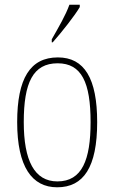

<svg xmlns="http://www.w3.org/2000/svg" viewBox="-20 -786 486 816"><path d="M200 -619V-606H204C243 -650 299 -721 319 -756V-766H275C259 -721 230 -672 200 -619ZM223 10C335 10 393 -75 393 -267C393 -452 339 -542 226 -542C108 -542 53 -452 53 -267C53 -77 116 10 223 10ZM224 -15C126 -15 81 -104 81 -267C81 -434 120 -517 225 -517C327 -517 365 -435 365 -267C365 -107 329 -15 224 -15Z"/></svg>

Font: Noto Serif Myanmar Condensed Thin
Style: Regular
Weight: 100
Width: 3
Designer: Ben Mitchell and the Monotype Design Team
Foundry: Monotype Imaging Inc.
Version: Version 2.106